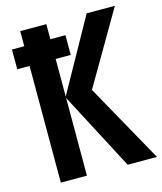

<svg xmlns="http://www.w3.org/2000/svg" viewBox="-108 -794 739 874"><g transform="rotate(-15 261.5 -357.0)"><path d="M523 0H385L193 -366V0H70V-550H12V-643H70V-714H193V-643H264V-550H193V-373L383 -714H516L316 -371Z"/></g></svg>

Font: Noto Sans Disp Cond SemBd
Style: Regular
Weight: 600
Width: 3
Designer: Monotype Design Team
Foundry: Monotype Imaging Inc.
Version: Version 2.000;GOOG;noto-source:20170915:90ef993387c0; ttfaut